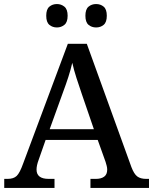

<svg xmlns="http://www.w3.org/2000/svg" viewBox="-20 -931 758 951"><path d="M1 0V-45H18Q47 -45 62.5 -59.5Q78 -74 95 -122L316 -714H410L631 -103Q644 -69 660 -57Q676 -45 704 -45H718V0H428V-45H455Q481 -45 496 -56Q511 -67 511 -91Q511 -100 508.5 -109.5Q506 -119 503 -129L464 -238H206L171 -138Q161 -111 161 -91Q161 -45 221 -45H250V0ZM226 -291H445L386 -463Q372 -504 359 -544Q346 -584 338 -620Q330 -585 318.5 -549.5Q307 -514 291 -471ZM456 -795Q434 -795 418.5 -808Q403 -821 403 -853Q403 -885 418.5 -898Q434 -911 456 -911Q478 -911 493.5 -898Q509 -885 509 -853Q509 -821 493.5 -808Q478 -795 456 -795ZM262 -795Q240 -795 224.5 -808Q209 -821 209 -853Q209 -885 224.5 -898Q240 -911 262 -911Q283 -911 299 -898Q315 -885 315 -853Q315 -821 299 -808Q283 -795 262 -795Z"/></svg>

Font: Noto Serif Tamil Medium
Style: Regular
Weight: 500
Designer: Indian Type Foundry, Tom Grace, and the Monotype Design Team
Foundry: Monotype Imaging Inc.
Version: Version 2.004; ttfautohint (v1.8.4.7-5d5b)